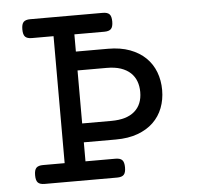

<svg xmlns="http://www.w3.org/2000/svg" viewBox="-46 -627 692 673"><g transform="rotate(-5 300.0 -290.0)"><path d="M160.6 -513.2H84.5Q67.9 -513.2 60.8 -520.5Q53.7 -527.8 53.7 -546.4Q53.7 -564.9 60.8 -572.3Q67.9 -579.6 84.5 -579.6H339.4Q356 -579.6 363 -572.3Q370.1 -564.9 370.1 -546.4Q370.1 -527.8 363 -520.5Q356 -513.2 339.4 -513.2H233.9V-452.6H346.7Q390.6 -452.6 423.8 -440.2Q457 -427.7 479 -406.2Q501 -384.8 512.2 -355.5Q523.4 -326.2 523.4 -292Q523.4 -258.3 512.2 -229.2Q501 -200.2 479 -179Q457 -157.7 423.8 -145.5Q390.6 -133.3 346.7 -133.3H233.9V-66.4H339.4Q356 -66.4 363 -59.1Q370.1 -51.8 370.1 -33.2Q370.1 -14.6 363 -7.3Q356 0 339.4 0H84.5Q67.9 0 60.8 -7.3Q53.7 -14.6 53.7 -33.2Q53.7 -51.8 60.8 -59.1Q67.9 -66.4 84.5 -66.4H160.6ZM336.4 -199.7Q390.6 -199.7 418.5 -223.9Q446.3 -248 446.3 -292Q446.3 -312.5 439.9 -329.6Q433.6 -346.7 420.2 -359.4Q406.7 -372.1 386 -379.2Q365.2 -386.2 336.4 -386.2H233.9V-199.7Z"/></g></svg>

Font: Courier Prime
Style: Regular
Weight: 400
Designer: Alan Dague-Greene
Foundry: Quote-Unquote Apps
Version: Version 1.203